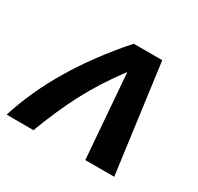

<svg xmlns="http://www.w3.org/2000/svg" viewBox="-138 -664 830 805"><g transform="rotate(30 277.5 -262.0)"><path d="M-19 0Q64 -264 294 -524H432L502 0H362L330 -408Q253 -305 204 -211Q155 -117 111 0Z"/></g></svg>

Font: Raleway-v4020
Style: Bold Italic
Weight: 700
Italic angle: -12°
Designer: Matt McInerney, Pablo Impallari, Rodrigo Fuenzalida
Foundry: Matt McInerney, Pablo Impallari, Rodrigo Fuenzalida
Version: Version 4.020;PS 004.020;hotconv 1.0.88;makeotf.lib2.5.64775